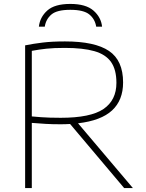

<svg xmlns="http://www.w3.org/2000/svg" viewBox="-20 -958 745 978"><path d="M108 0V-727Q150 -735.5 197.5 -741.2Q245 -747 311 -747Q463.5 -747 535.2 -698.5Q607 -650 607 -538Q607 -447.5 550.8 -395.5Q494.5 -343.5 377.5 -330L657 0H612.5L337 -326.5Q313.5 -325 288 -325Q245.5 -325 212.5 -327Q179.5 -329 142 -332V0ZM289 -358Q441.5 -358 507.2 -402.8Q573 -447.5 573 -536Q573 -603 545.8 -642Q518.5 -681 460.5 -697.5Q402.5 -714 310 -714Q254 -714 216.8 -710Q179.5 -706 142 -699V-365Q169 -362.5 190 -361Q211 -359.5 233.8 -358.8Q256.5 -358 289 -358ZM178 -822Q183.5 -871 221 -904.5Q258.5 -938 338 -938Q417.5 -938 456.2 -904Q495 -870 500 -822H470Q464 -860.5 435.2 -884.2Q406.5 -908 338 -908Q270 -908 242 -884.2Q214 -860.5 208 -822Z"/></svg>

Font: Encode Sans Exp Th
Style: Regular
Weight: 100
Width: 7
Designer: Multiple Designers
Foundry: Impallari Type
Version: Version 3.002; ttfautohint (v1.8.3) -l 8 -r 50 -G 200 -x 14 